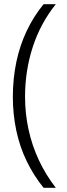

<svg xmlns="http://www.w3.org/2000/svg" viewBox="-20 -734 318 912"><path d="M41 -274Q41 -360 57.5 -439Q74 -518 107 -587.5Q140 -657 187 -714H245Q172 -623 135.5 -510.5Q99 -398 99 -275Q99 -195 115.5 -119Q132 -43 164.5 26.5Q197 96 245 158H187Q140 100 107 32Q74 -36 57.5 -113.5Q41 -191 41 -274Z"/></svg>

Font: Noto Sans Hebrew Light
Style: Regular
Weight: 300
Designer: Monotype Design Team
Foundry: Monotype Imaging Inc.
Version: Version 2.003